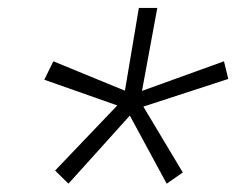

<svg xmlns="http://www.w3.org/2000/svg" viewBox="-20 -594 626 478"><path d="M150.4 -136.7 117.2 -169.4 272 -331.5 90.3 -395.5 112.8 -441.4 291 -368.2 325.7 -574.2H371.6L333.5 -367.7L537.6 -441.4L548.3 -397.5L336.9 -328.6L435.1 -164.6L395 -136.7L303.2 -306.2Z"/></svg>

Font: Cascadia Mono ExtraLight
Style: Italic
Weight: 200
Italic angle: -10°
Monospace: yes
Designer: Aaron Bell
Foundry: Saja Typeworks
Version: Version 2404.023; ttfautohint (v1.8.4)